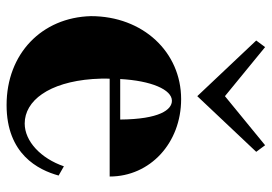

<svg xmlns="http://www.w3.org/2000/svg" viewBox="-141 -669 825 583"><g transform="rotate(90 271.5 -377.5)"><path d="M299 15C448 15 496 -81 513 -143L485 -159C461 -89 409 -40 355 -40C286 -40 230 -113 220 -246C219 -264 218 -281 219 -298H516C516 -421 414 -515 281 -515C138 -515 29 -399 29 -241C33 -92 143 15 299 15ZM103 -743 272 -564 441 -743 421 -770 272 -648 123 -770ZM220 -330C225 -424 252 -487 286 -487C313 -487 342 -450 343 -330Z"/></g></svg>

Font: Sprat Condesed
Style: Bold
Weight: 700
Width: 3
Designer: Ethan Nakache
Foundry: Collletttivo
Version: Version 2.000;Glyphs 3.2 (3217)